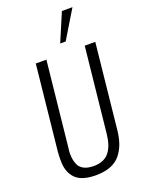

<svg xmlns="http://www.w3.org/2000/svg" viewBox="-195 -1158 927 1253"><g transform="rotate(-20 269.0 -531.5)"><path d="M319.3 -877.9 402.3 -1073.2H475.6L357.4 -877.9ZM245.6 10.3Q197.3 10.3 161.9 -0.7Q126.5 -11.7 106 -32.2Q85.4 -52.7 74 -81.3Q62.5 -109.9 61.5 -145Q61 -154.3 61 -164.1Q61 -190.9 63.5 -221.2L125 -809.6H198.7L136.7 -218.8Q133.3 -197.8 133.3 -178.2Q133.3 -165 134.8 -152.3Q138.7 -121.6 149.9 -99.1Q161.1 -76.7 187 -64Q212.9 -51.3 252.4 -51.3Q290.5 -51.3 318.4 -63.7Q346.2 -76.2 363.3 -99.9Q380.4 -123.5 389.6 -152.3Q398.9 -181.2 402.8 -218.8L464.8 -809.6H538.1L476.6 -221.2Q471.2 -168 456.8 -127.7Q442.4 -87.4 416.3 -55.2Q390.1 -22.9 347.2 -6.3Q304.2 10.3 245.6 10.3Z"/></g></svg>

Font: Oswald
Style: Light
Weight: 300
Designer: Vernon Adams
Foundry: Vernon Adams
Version: 3.0; ttfautohint (v0.95.6-bc232) -l 8 -r 50 -G 200 -x 0 -w "